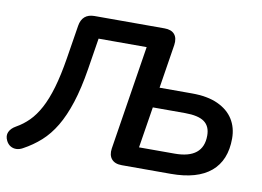

<svg xmlns="http://www.w3.org/2000/svg" viewBox="-91 -822 1300 952"><g transform="rotate(10 559.5 -346.5)"><path d="M573 0Q538 0 521.5 -19.5Q505 -39 510 -73L593 -598H351L326 -441Q310 -341 286.5 -268.5Q263 -196 232.5 -145Q202 -94 163 -59Q124 -24 76 2Q60 11 44 11.5Q28 12 14.5 4Q1 -4 -7 -20Q-19 -44 -10 -64Q-1 -84 24 -98Q58 -117 86.5 -145.5Q115 -174 138.5 -217.5Q162 -261 180.5 -324Q199 -387 213 -474L240 -643Q245 -674 263 -689.5Q281 -705 312 -705H664Q699 -705 715 -686Q731 -667 726 -632L691 -411H854Q933 -411 985 -387Q1037 -363 1063 -321.5Q1089 -280 1089 -225Q1089 -115 1021 -57.5Q953 0 820 0ZM642 -102H822Q893 -102 929 -131Q965 -160 965 -218Q965 -265 934.5 -287Q904 -309 837 -309H675Z"/></g></svg>

Font: Nunito ExtraLight
Style: Italic
Weight: 200
Italic angle: -9°
Designer: Vernon Adams
Foundry: Vernon Adams
Version: Version 3.602